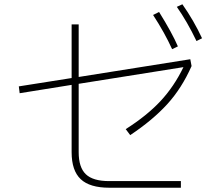

<svg xmlns="http://www.w3.org/2000/svg" viewBox="-20 -874 1040 898"><path d="M833 -854Q887 -777 925 -695L899 -682Q856 -772 807 -842ZM785 -644Q750 -721 696 -804L724 -818Q785 -720 812 -657ZM568 -270Q667 -333 730.5 -401Q794 -469 838 -560L348 -482V-162Q348 -91 381.5 -59Q415 -27 490 -27H826V4H491Q400 4 357.5 -36Q315 -76 315 -162V-477L72 -438L68 -470L315 -509V-760H348V-514L870 -597L876 -565Q830 -461 762 -386.5Q694 -312 589 -242Z"/></svg>

Font: IBM Plex Sans JP ExtraLight
Style: Regular
Weight: 200
Designer: Mike Abbink; Paul van der Laan; Pieter van Rosmalen; Wujin Sim; Yejin Wi; Jinhee Kim; Boomi Park; Yona Kim; Kichan Ma
Foundry: Sandoll Inc.
Version: Version 1.001